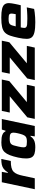

<svg xmlns="http://www.w3.org/2000/svg" viewBox="1182 -1740 566 2970"><g transform="rotate(-90 1465.0 -255.0)"><path d="M23 0 131 -510H292L275 -416H283Q309 -458 337.5 -480Q366 -502 403 -510Q440 -518 491 -518L460 -371Q398 -371 358 -361Q318 -351 294.5 -328.5Q271 -306 256.5 -270.5Q242 -235 231 -182L192 0Z M671 8Q611 8 572.5 -4.5Q534 -17 516.5 -48Q499 -79 499 -134Q499 -159 502 -190.5Q505 -222 513 -258Q530 -335 550 -386Q570 -437 596.5 -465.5Q623 -494 659.5 -505.5Q696 -517 747 -517Q786 -517 819.5 -513Q853 -509 879 -495Q905 -481 920 -452H928L946 -510H1109L1001 0H840L850 -66H841Q820 -34 793 -18Q766 -2 735 3Q704 8 671 8ZM757 -122Q786 -122 804.5 -126Q823 -130 835 -139.5Q847 -149 856 -164Q862 -174 868 -190Q874 -206 879 -225Q884 -244 888.5 -263Q893 -282 895.5 -299Q898 -316 898 -329Q898 -363 879 -375.5Q860 -388 811 -388Q778 -388 757 -383.5Q736 -379 723 -366Q710 -353 701.5 -326.5Q693 -300 683 -255Q677 -228 674 -208.5Q671 -189 671 -174Q671 -151 679.5 -140Q688 -129 706.5 -125.5Q725 -122 757 -122Z M1111 0 1135 -116 1461 -387H1209L1234 -510H1720L1695 -394L1370 -123H1639L1613 0Z M1712 0 1736 -116 2062 -387H1810L1835 -510H2321L2296 -394L1971 -123H2240L2214 0Z M2608 8Q2509 8 2452.5 -5Q2396 -18 2372.5 -47Q2349 -76 2349 -123Q2349 -150 2353 -183Q2357 -216 2365 -254Q2381 -330 2398.5 -381Q2416 -432 2446.5 -462Q2477 -492 2531.5 -505Q2586 -518 2676 -518Q2765 -518 2813.5 -506Q2862 -494 2882 -467.5Q2902 -441 2902 -399Q2902 -381 2898 -356.5Q2894 -332 2889 -305.5Q2884 -279 2878 -254L2869 -217H2526Q2523 -200 2520.5 -186Q2518 -172 2518 -161Q2518 -142 2530 -131.5Q2542 -121 2573 -118Q2604 -115 2661 -115Q2684 -115 2714 -116Q2744 -117 2775.5 -119Q2807 -121 2836 -124L2812 -10Q2789 -5 2754.5 -1Q2720 3 2682.5 5.5Q2645 8 2608 8ZM2542 -295H2731L2733 -308Q2736 -325 2738 -337Q2740 -349 2740 -360Q2740 -380 2732 -389.5Q2724 -399 2707 -402Q2690 -405 2663 -405Q2629 -405 2609 -401Q2589 -397 2577 -385.5Q2565 -374 2557.5 -352.5Q2550 -331 2542 -295Z"/></g></svg>

Font: Saira Thin Expanded
Style: Bold Italic
Weight: 700
Width: 7
Italic angle: -12°
Version: Version 1.101